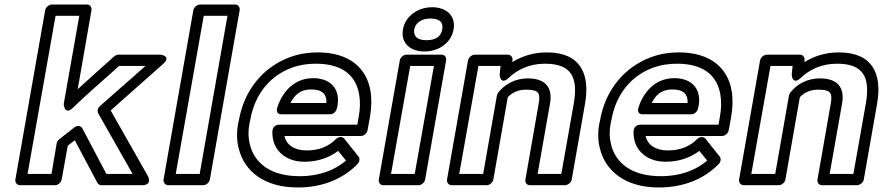

<svg xmlns="http://www.w3.org/2000/svg" viewBox="-20 -795 3909 850"><path d="M308 -230 243 -179C237 -174 232 -167 231 -161L208 -25H102L226 -725H331L262 -334C262 -334 266 -282 303 -318C368 -381 440 -442 507 -503H624L422 -325C412 -316 410 -302 415 -293L567 -25H451L345 -226C341 -234 327 -245 308 -230ZM311 -174 411 14C414 20 421 25 429 25H608C657 25 635 -15 635 -15L470 -306L701 -511C742 -547 691 -553 691 -553H505C499 -553 491 -550 485 -545C432 -497 378 -450 324 -400L385 -750C387 -761 380 -775 365 -775H210C199 -775 183 -765 180 -750L48 0C46 11 54 25 69 25H224C235 25 250 15 253 0L280 -150Z M864 -25H758L882 -725H987ZM880 25C891 25 906 15 909 0L1041 -750C1043 -761 1036 -775 1021 -775H866C855 -775 839 -765 836 -750L704 0C702 11 710 25 725 25Z M1512 -84C1463 -43 1397 -15 1307 -15C1176 -15 1106 -74 1086 -156C1079 -184 1078 -214 1084 -246L1088 -265C1109 -382 1178 -460 1271 -495C1303 -507 1339 -513 1378 -513C1499 -513 1556 -458 1570 -377C1575 -348 1575 -315 1568 -278L1562 -243H1216C1206 -243 1187 -237 1186 -215C1183 -152 1217 -108 1268 -89C1286 -82 1306 -79 1329 -79C1388 -79 1439 -98 1477 -127ZM1239 -193H1578C1589 -193 1604 -203 1607 -218L1618 -278C1625 -320 1626 -358 1620 -393C1603 -494 1526 -563 1387 -563C1343 -563 1300 -556 1261 -541C1147 -498 1062 -399 1038 -265L1034 -246C1027 -208 1028 -171 1037 -137C1062 -36 1151 35 1298 35C1412 35 1502 -6 1563 -69C1571 -77 1575 -93 1567 -102L1505 -180C1493 -195 1475 -187 1467 -179C1437 -149 1396 -129 1338 -129C1282 -129 1248 -154 1239 -193ZM1474 -326C1487 -400 1445 -449 1366 -449C1278 -449 1227 -382 1207 -317C1204 -307 1204 -289 1226 -289H1442C1457 -289 1469 -303 1471 -314ZM1425 -339H1266C1284 -375 1310 -399 1357 -399C1408 -399 1427 -377 1425 -339Z M1816 -25H1711L1796 -503H1901ZM1833 25C1844 25 1859 15 1862 0L1955 -528C1957 -539 1950 -553 1935 -553H1779C1768 -553 1753 -543 1750 -528L1657 0C1655 11 1662 25 1677 25ZM1868 -617C1826 -617 1809 -636 1814 -665C1819 -692 1844 -713 1885 -713C1928 -713 1943 -695 1938 -665C1933 -635 1911 -617 1868 -617ZM1859 -567C1919 -567 1977 -602 1988 -665C1999 -728 1953 -763 1893 -763C1834 -763 1775 -727 1764 -665C1753 -602 1799 -567 1859 -567Z M2317 -448C2260 -448 2216 -422 2187 -387C2184 -383 2181 -377 2180 -373L2119 -25H2013L2098 -503H2196L2192 -465C2192 -465 2194 -414 2233 -451C2270 -486 2323 -513 2392 -513C2511 -513 2540 -452 2520 -336L2465 -25H2360L2415 -337C2428 -410 2392 -448 2317 -448ZM2308 -398C2364 -398 2373 -385 2365 -337L2306 0C2304 11 2311 25 2326 25H2481C2492 25 2508 15 2511 0L2570 -336C2593 -468 2550 -563 2401 -563C2342 -563 2292 -547 2248 -520L2249 -530C2250 -541 2242 -553 2228 -553H2082C2071 -553 2055 -543 2052 -528L1959 0C1957 11 1965 25 1980 25H2135C2146 25 2161 15 2164 0L2228 -365C2246 -383 2271 -398 2308 -398Z M3111 -84C3062 -43 2996 -15 2906 -15C2775 -15 2705 -74 2685 -156C2678 -184 2677 -214 2683 -246L2687 -265C2708 -382 2777 -460 2870 -495C2902 -507 2938 -513 2977 -513C3098 -513 3155 -458 3169 -377C3174 -348 3174 -315 3167 -278L3161 -243H2815C2805 -243 2786 -237 2785 -215C2782 -152 2816 -108 2867 -89C2885 -82 2905 -79 2928 -79C2987 -79 3038 -98 3076 -127ZM2838 -193H3177C3188 -193 3203 -203 3206 -218L3217 -278C3224 -320 3225 -358 3219 -393C3202 -494 3125 -563 2986 -563C2942 -563 2899 -556 2860 -541C2746 -498 2661 -399 2637 -265L2633 -246C2626 -208 2627 -171 2636 -137C2661 -36 2750 35 2897 35C3011 35 3101 -6 3162 -69C3170 -77 3174 -93 3166 -102L3104 -180C3092 -195 3074 -187 3066 -179C3036 -149 2995 -129 2937 -129C2881 -129 2847 -154 2838 -193ZM3073 -326C3086 -400 3044 -449 2965 -449C2877 -449 2826 -382 2806 -317C2803 -307 2803 -289 2825 -289H3041C3056 -289 3068 -303 3070 -314ZM3024 -339H2865C2883 -375 2909 -399 2956 -399C3007 -399 3026 -377 3024 -339Z M3610 -448C3553 -448 3509 -422 3480 -387C3477 -383 3474 -377 3473 -373L3412 -25H3306L3391 -503H3489L3485 -465C3485 -465 3487 -414 3526 -451C3563 -486 3616 -513 3685 -513C3804 -513 3833 -452 3813 -336L3758 -25H3653L3708 -337C3721 -410 3685 -448 3610 -448ZM3601 -398C3657 -398 3666 -385 3658 -337L3599 0C3597 11 3604 25 3619 25H3774C3785 25 3801 15 3804 0L3863 -336C3886 -468 3843 -563 3694 -563C3635 -563 3585 -547 3541 -520L3542 -530C3543 -541 3535 -553 3521 -553H3375C3364 -553 3348 -543 3345 -528L3252 0C3250 11 3258 25 3273 25H3428C3439 25 3454 15 3457 0L3521 -365C3539 -383 3564 -398 3601 -398Z"/></svg>

Font: Asimov
Style: WidOuIt
Weight: 500
Designer: Google
Version: Version 2.000980; 2014